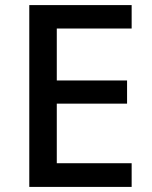

<svg xmlns="http://www.w3.org/2000/svg" viewBox="-20 -734 597 754"><path d="M497 0H95V-714H497V-622H203V-418H479V-327H203V-93H497Z"/></svg>

Font: Noto Sans Armenian Medium
Style: Regular
Weight: 500
Designer: Monotype Design Team
Foundry: Monotype Imaging Inc.
Version: Version 2.007